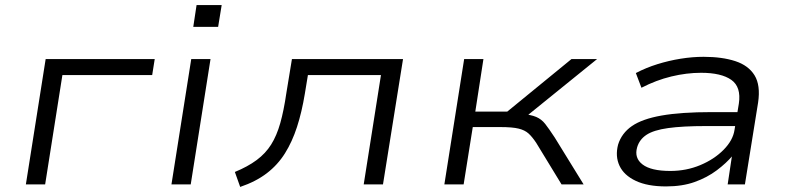

<svg xmlns="http://www.w3.org/2000/svg" viewBox="-20 -727 3115 757"><path d="M82 0 160 -494H590L580 -431H226L158 0Z M742 -621 755 -707H854L840 -621ZM656 0 734 -494H810L732 0Z M927 10 906 -49Q957 -70 992 -96Q1027 -122 1049 -157Q1071 -192 1085 -241.5Q1099 -291 1109 -360L1131 -494H1569L1490 0H1414L1482 -431H1194L1182 -358Q1170 -285 1151 -226.5Q1132 -168 1103.5 -122.5Q1075 -77 1032 -44Q989 -11 927 10Z M1732 0 1810 -494H1886L1854 -287H1980L2233 -494H2334L2040 -256L2031 -279Q2073 -275 2094 -266Q2115 -257 2129.5 -238.5Q2144 -220 2167 -185L2281 0H2194L2094 -164Q2078 -188 2063.5 -201Q2049 -214 2024.5 -220Q2000 -226 1953 -226H1844L1808 0Z M2606 8Q2533 8 2486.5 -14Q2440 -36 2422.5 -73.5Q2405 -111 2417 -157Q2431 -202 2471.5 -230Q2512 -258 2588.5 -271.5Q2665 -285 2786 -285H2906L2897 -230H2765Q2671 -230 2614 -222Q2557 -214 2529 -195.5Q2501 -177 2492 -146Q2480 -104 2513.5 -78.5Q2547 -53 2623 -53Q2686 -53 2741 -76Q2796 -99 2833 -136.5Q2870 -174 2876 -215L2893 -318Q2903 -384 2863.5 -412Q2824 -440 2744 -440Q2687 -440 2627 -425.5Q2567 -411 2509 -381L2487 -439Q2527 -460 2572 -474Q2617 -488 2663.5 -495.5Q2710 -503 2754 -503Q2827 -503 2879 -486Q2931 -469 2955 -430Q2979 -391 2969 -323L2917 0H2849L2866 -113L2869 -114Q2844 -84 2806 -55.5Q2768 -27 2719 -9.5Q2670 8 2606 8Z"/></svg>

Font: Nunito Sans 7pt Expanded Light
Style: Italic
Weight: 300
Width: 7
Italic angle: -9°
Designer: Vernon Adams
Foundry: Vernon Adams
Version: Version 3.101;gftools[0.9.27]